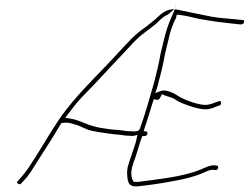

<svg xmlns="http://www.w3.org/2000/svg" viewBox="-20 -653 889 683"><path d="M43 -9C36 -3 48 7 55 0L67 -13C75 -21 83 -32 91 -44C122 -94 158 -147 189 -200L199 -216H206C227 -219 245 -210 257 -207L287 -194C305 -185 359 -179 390 -175C422 -173 419 -170 442 -170H443C449 -169 454 -169 456 -170L469 -173L463 -147C458 -130 453 -117 449 -105L440 -78C438 -72 436 -65 434 -58C433 -52 433 -47 432 -39L433 -24C435 -1 441 12 469 10C516 5 555 -1 603 -10C636 -16 672 -25 698 -36C713 -42 723 -49 738 -49H739L746 -48C752 -48 755 -51 756 -56C757 -60 754 -64 751 -64H750L743 -65C726 -65 715 -59 694 -50C631 -24 545 -16 472 -6H456C446 -19 445 -38 450 -58C451 -63 453 -70 455 -75C463 -95 470 -120 478 -146L486 -169H495C504 -169 509 -185 500 -185L491 -187C501 -217 516 -263 523 -288L527 -300L538 -298C544 -297 546 -299 551 -308L556 -318L565 -314C580 -308 594 -307 608 -296C618 -289 639 -281 664 -273C704 -261 722 -261 749 -274H750L761 -278C770 -280 767 -298 759 -293L747 -289C740 -286 732 -283 722 -281C693 -274 630 -301 618 -309C601 -320 578 -333 557 -331C556 -331 553 -329 549 -328L532 -322L538 -338C540 -344 542 -352 544 -360V-361C549 -379 553 -395 557 -412C561 -429 564 -444 567 -461L579 -511C585 -539 594 -567 606 -589L609 -601L620 -600C635 -598 655 -594 670 -590C716 -579 771 -573 826 -567L837 -566C843 -566 847 -570 848 -573C850 -580 847 -582 843 -582L830 -583C797 -587 762 -588 731 -594C690 -602 648 -611 609 -619C607 -619 604 -620 602 -620L589 -590C579 -568 570 -540 563 -511L551 -461C548 -444 545 -428 541 -412C537 -396 533 -377 528 -359C512 -304 500 -258 478 -196L476 -192C475 -190 467 -185 469 -187C450 -184 456 -186 447 -186C423 -186 425 -189 395 -191C376 -192 359 -195 339 -198C293 -205 272 -223 236 -230L212 -234L221 -246C236 -266 251 -285 269 -305L270 -306C326 -362 358 -400 415 -459C438 -483 453 -501 464 -511C489 -536 520 -554 540 -573C545 -578 561 -595 575 -600L577 -601L600 -620C571 -621 553 -604 532 -584L512 -568C506 -563 499 -557 486 -548C453 -524 442 -509 403 -468C336 -394 274 -338 214 -261C176 -212 141 -149 106 -94C88 -66 75 -44 55 -22ZM602 -630H604L606 -633Z"/></svg>

Font: Stray Cat
Style: ExLtObl
Weight: 200
Version: Version 1.0